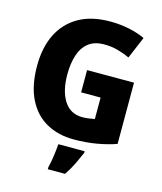

<svg xmlns="http://www.w3.org/2000/svg" viewBox="-135 -822 965 1142"><g transform="rotate(15 347.5 -251.5)"><path d="M342 -409H631V-32Q578 -13 512 -1.5Q446 10 372 10Q275 10 202 -31Q129 -72 88.5 -154Q48 -236 48 -358Q48 -470 88.5 -552Q129 -634 207.5 -679Q286 -724 401 -724Q463 -724 519.5 -712Q576 -700 617 -680L560 -545Q524 -562 485 -572.5Q446 -583 402 -583Q341 -583 304.5 -553.5Q268 -524 251.5 -472.5Q235 -421 235 -355Q235 -252 274 -191.5Q313 -131 387 -131Q403 -131 426 -134Q449 -137 462 -140V-272H342ZM453 61V71Q437 108 419.5 144.5Q402 181 375 221H269V208Q277 177 283 134.5Q289 92 291 61Z"/></g></svg>

Font: Noto Sans Disp ExtBd
Style: Regular
Weight: 800
Designer: Monotype Design Team
Foundry: Monotype Imaging Inc.
Version: Version 2.000;GOOG;noto-source:20170915:90ef993387c0; ttfaut